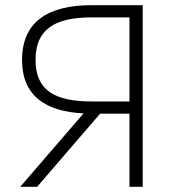

<svg xmlns="http://www.w3.org/2000/svg" viewBox="-20 -720 692 740"><path d="M479 0H530V-700H333C166 -700 65 -637 65 -489C65 -352 154 -290 302 -283L58 0H123L366 -282H479ZM333 -329C192 -329 117 -371 117 -489C117 -608 192 -653 333 -653H479V-329Z"/></svg>

Font: Chess Sans Light
Style: Regular
Weight: 300
Designer: Wolf Bōese
Foundry: Wolf Bōese
Version: Version 7.223;Glyphs 3.3 (3306)